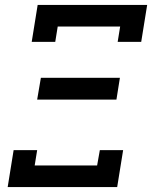

<svg xmlns="http://www.w3.org/2000/svg" viewBox="-20 -755 616 775"><path d="M108 -586H203L213 -648H465L455 -586H550L574 -735H132ZM130 -353H450L464 -441H145ZM11 0H453L477 -149H383L372 -87H120L130 -149H35Z"/></svg>

Font: Iosevka Sparkle Medium
Style: Italic
Weight: 500
Italic angle: -9°
Designer: Belleve Invis
Foundry: Belleve Invis
Version: Version 4.5.0; ttfautohint (v1.8.3)